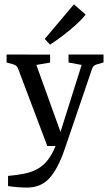

<svg xmlns="http://www.w3.org/2000/svg" viewBox="-20 -660 496 868"><path d="M101.5 188Q81.5 188 59.5 186.2Q37.5 184.4 16.4 181.1V135.3Q59.3 131.6 92.4 124.5Q125.5 117.5 150.9 102.9Q176.4 88.4 195.8 63.6Q215.3 38.9 231.3 0H193.8L61.8 -349.5Q58.9 -357.5 53.5 -362.2Q48 -366.9 40 -369.1L9.8 -377.5V-413.5L206.5 -413.1V-377.1L144.4 -366.5L253.5 -63.6L349.1 -366.5L289.8 -377.5V-413.5H448V-377.5L418.2 -369.1Q409.5 -366.5 404.2 -362.2Q398.9 -357.8 396 -348.4L272 15.6Q241.5 104 203.1 146Q164.7 188 101.5 188ZM206.2 -458.2 182.2 -484 314.2 -640.4 367.3 -594.2Q356 -579.6 337.8 -561.8Q319.6 -544 298 -526Q276.4 -508 252.5 -490.4Q228.7 -472.7 206.2 -458.2Z"/></svg>

Font: Rasa
Style: Regular
Weight: 400
Version: Version 1.000;PS 1.000;hotconv 1.0.88;makeotf.lib2.5.647800;